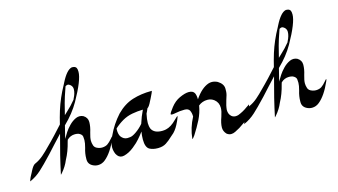

<svg xmlns="http://www.w3.org/2000/svg" viewBox="-114 -779 1848 1049"><g transform="rotate(-15 810.0 -254.0)"><path d="M337.9 9.8Q330.1 9.8 321.8 7.8Q284.7 -3.4 284.2 -35.2V-40.5Q284.2 -69.8 293.5 -99.1Q300.8 -126 300.8 -141.6Q300.8 -147.5 299.6 -160.9Q298.3 -174.3 279.3 -183.1Q269 -186 259.3 -186Q232.4 -186 213.4 -167L210.4 -157.7Q197.3 -104 174.8 -63Q161.1 -29.3 135.3 0.5Q128.9 7.8 128.4 7.8Q127.9 7.8 127.9 7.3Q148.4 -90.8 181.2 -210Q169.4 -198.2 136.7 -162.1Q116.7 -139.2 95.7 -117.2Q46.4 -64.9 22 -43Q-7.8 -15.6 -43.9 0Q-37.6 -21.5 -22.9 -45.9Q-21 -48.8 -19 -53.7Q-4.9 -81.1 6.3 -86.4Q33.2 -98.1 55.4 -117.4Q77.6 -136.7 98.1 -158.2Q109.4 -169.9 121.1 -181.2Q137.2 -196.8 193.4 -258.8Q202.1 -295.9 213.4 -332.5Q234.9 -400.4 269.5 -462.4L274.9 -473.1Q307.6 -538.1 337.4 -543.5H338.4Q362.3 -543.5 365.2 -523.9Q366.2 -517.6 366.2 -510.3Q366.2 -464.8 304.7 -355.5Q272.5 -298.8 218.8 -247.1L200.7 -174.8Q210.9 -192.4 221.2 -208.3Q231.4 -224.1 248.8 -242.2Q266.1 -260.3 287.6 -270Q297.9 -274.4 308.1 -274.4Q318.4 -274.4 329.1 -269.5Q352.1 -255.4 352.1 -230.5Q352.1 -204.1 342.3 -173.8Q334 -146 334 -128.9Q334 -116.2 338.9 -101.3Q343.8 -86.4 364.7 -80.1Q374 -77.1 383.3 -77.1Q402.8 -77.6 415 -85.7Q427.2 -93.8 442.9 -112.3Q450.2 -121.6 452.1 -121.6Q453.1 -121.6 453.1 -120.6Q453.1 -117.7 449.2 -108.9Q417.5 -36.6 378.9 -5.4Q360.4 9.8 337.9 9.8ZM232.9 -300.8 250.5 -317.4Q276.4 -340.8 299.8 -369.6Q299.8 -370.1 300.3 -370.1L302.2 -375Q316.9 -402.8 316.9 -425.8Q316.9 -439.5 306.6 -449.7Q297.9 -457.5 290.5 -457.5Q285.2 -457.5 277.3 -452.6L271.5 -435.5Q258.8 -400.4 249 -364.7Q241.2 -332.5 232.9 -300.8Z M681.2 4.9H676.3Q650.4 4.9 631.8 -4.9Q609.9 -16.6 609.9 -61.5Q609.9 -84 613.8 -106Q599.6 -86.9 584.5 -69.8Q572.3 -54.7 544.9 -32.7Q517.6 -10.7 488.8 -3.4Q482.9 -2 477.5 -2Q457 -2 444.8 -25.4Q436.5 -44.4 436.5 -63.5Q436.5 -92.3 454.1 -126Q481 -184.6 524.4 -232.4Q566.9 -275.4 616.2 -290.8Q665.5 -306.2 722.7 -306.2H726.1V-305.7Q726.1 -301.8 709.5 -268.6L702.6 -255.4Q688.5 -225.6 678.2 -220.2Q672.9 -206.5 666 -193.4Q659.2 -162.6 659.2 -141.1Q659.2 -123.5 665.5 -107.9Q680.2 -80.1 724.1 -80.1Q735.8 -80.1 746.6 -82.5Q775.9 -88.9 806.2 -120.1Q824.2 -137.7 826.2 -137.7V-137.2Q826.2 -132.8 819.8 -118.2Q817.4 -113.3 815.9 -109.4Q799.3 -72.3 779.8 -52.7L760.3 -35.6Q743.2 -19 725.1 -7.3Q707 4.4 681.2 4.9ZM530.8 -91.3Q533.2 -91.3 546.6 -92.5Q560.1 -93.8 581.1 -108.4Q605 -125 623.5 -147Q635.3 -185.1 652.3 -219.7Q621.6 -219.2 591.3 -213.6Q561 -208 534.9 -192.9Q508.8 -177.7 486.8 -157.2Q486.3 -152.8 486.3 -147.9Q486.3 -126.5 494.6 -111.8Q509.3 -91.3 530.8 -91.3Z M1084.5 34.2Q1070.8 34.2 1059.1 24.4Q1043.9 7.8 1043.9 -12.7Q1043.9 -37.1 1056.6 -71.8Q1066.4 -100.6 1066.4 -118.7Q1066.4 -149.4 1044.4 -167Q1027.8 -180.2 1006.3 -180.2Q977.1 -180.2 955.1 -162.1Q948.2 -121.6 929.7 -84.7Q911.1 -47.9 887.7 -11.7Q875.5 5.4 872.6 5.4Q872.1 5.4 872.1 3.9Q877.9 -55.7 907.7 -112.3Q907.7 -131.8 900.9 -146.2Q894 -160.6 871.6 -160.6Q845.7 -160.6 819.8 -155.3Q807.6 -152.8 800.8 -152.8Q792.5 -152.8 792.5 -156.2Q792.5 -162.6 814.7 -191.2Q836.9 -219.7 865.7 -232.9Q897.5 -247.6 918.9 -247.6Q943.4 -247.6 951.2 -231.4Q957.5 -217.8 957.5 -196.3Q994.6 -251 1035.6 -265.1Q1044.9 -268.1 1054.2 -268.1Q1070.3 -268.1 1086.9 -259.8Q1117.7 -240.7 1117.7 -213.4Q1117.7 -212.4 1117.4 -197.5Q1117.2 -182.6 1106 -151.4Q1096.7 -123 1094.7 -98.6Q1095.2 -74.7 1109.9 -62Q1119.6 -53.7 1133.3 -53.7Q1140.6 -53.7 1148.9 -56.2Q1177.7 -67.4 1202.6 -85.9Q1218.8 -97.2 1219.7 -97.2Q1219.7 -92.8 1213.4 -77.6Q1210.9 -72.8 1209.5 -68.8Q1189.5 -23.9 1173.3 -12.2Q1167.5 -8.8 1159.7 -2.9Q1136.7 14.6 1107.9 28.3Q1095.7 34.2 1084.5 34.2Z M1548.3 9.8Q1540.5 9.8 1532.2 7.8Q1495.1 -3.4 1494.6 -35.2V-40.5Q1494.6 -69.8 1503.9 -99.1Q1511.2 -126 1511.2 -141.6Q1511.2 -147.5 1510 -160.9Q1508.8 -174.3 1489.7 -183.1Q1479.5 -186 1469.7 -186Q1442.9 -186 1423.8 -167L1420.9 -157.7Q1407.7 -104 1385.3 -63Q1371.6 -29.3 1345.7 0.5Q1339.4 7.8 1338.9 7.8Q1338.4 7.8 1338.4 7.3Q1358.9 -90.8 1391.6 -210Q1379.9 -198.2 1347.2 -162.1Q1327.1 -139.2 1306.2 -117.2Q1256.8 -64.9 1232.4 -43Q1202.6 -15.6 1166.5 0Q1172.9 -21.5 1187.5 -45.9Q1189.5 -48.8 1191.4 -53.7Q1205.6 -81.1 1216.8 -86.4Q1243.7 -98.1 1265.9 -117.4Q1288.1 -136.7 1308.6 -158.2Q1319.8 -169.9 1331.5 -181.2Q1347.7 -196.8 1403.8 -258.8Q1412.6 -295.9 1423.8 -332.5Q1445.3 -400.4 1480 -462.4L1485.4 -473.1Q1518.1 -538.1 1547.9 -543.5H1548.8Q1572.8 -543.5 1575.7 -523.9Q1576.7 -517.6 1576.7 -510.3Q1576.7 -464.8 1515.1 -355.5Q1482.9 -298.8 1429.2 -247.1L1411.1 -174.8Q1421.4 -192.4 1431.6 -208.3Q1441.9 -224.1 1459.2 -242.2Q1476.6 -260.3 1498 -270Q1508.3 -274.4 1518.6 -274.4Q1528.8 -274.4 1539.6 -269.5Q1562.5 -255.4 1562.5 -230.5Q1562.5 -204.1 1552.7 -173.8Q1544.4 -146 1544.4 -128.9Q1544.4 -116.2 1549.3 -101.3Q1554.2 -86.4 1575.2 -80.1Q1584.5 -77.1 1593.8 -77.1Q1613.3 -77.6 1625.5 -85.7Q1637.7 -93.8 1653.3 -112.3Q1660.6 -121.6 1662.6 -121.6Q1663.6 -121.6 1663.6 -120.6Q1663.6 -117.7 1659.7 -108.9Q1627.9 -36.6 1589.4 -5.4Q1570.8 9.8 1548.3 9.8ZM1443.4 -300.8 1460.9 -317.4Q1486.8 -340.8 1510.3 -369.6Q1510.3 -370.1 1510.7 -370.1L1512.7 -375Q1527.3 -402.8 1527.3 -425.8Q1527.3 -439.5 1517.1 -449.7Q1508.3 -457.5 1501 -457.5Q1495.6 -457.5 1487.8 -452.6L1481.9 -435.5Q1469.2 -400.4 1459.5 -364.7Q1451.7 -332.5 1443.4 -300.8Z"/></g></svg>

Font: Terrible Cursive
Style: Regular
Weight: 400
Designer: GGBotNet
Foundry: GGBotNet
Version: 1.00